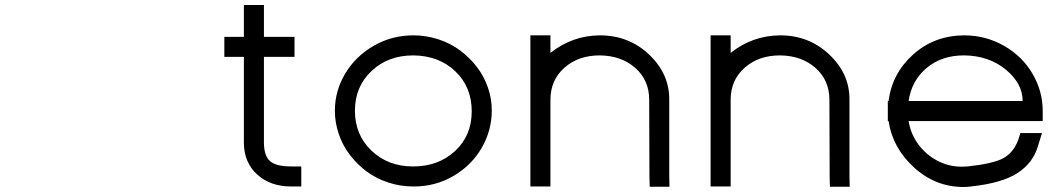

<svg xmlns="http://www.w3.org/2000/svg" viewBox="-20 -724 4239 766"><path d="M1033 -497V-152Q1034 -101 1058 -80.5Q1082 -60 1142 -60H1182V20H1142Q1059 20 1006.5 -27.5Q954 -75 953 -152V-497H915H875V-577H915H953V-664V-704H1033V-664V-577H1115H1155V-497H1115Z M1316 -282Q1316 -361 1357 -430Q1398 -499 1470.5 -541Q1543 -583 1629 -583Q1681 -583 1729.5 -567Q1778 -551 1816 -522.5Q1854 -494 1882.5 -457Q1911 -420 1926.5 -375Q1942 -330 1942 -284Q1942 -204 1902 -134.5Q1862 -65 1790 -22.5Q1718 20 1631 20Q1630 20 1629 20Q1577 20 1528.5 4Q1480 -12 1442 -40.5Q1404 -69 1375.5 -106.5Q1347 -144 1331.5 -189.5Q1316 -235 1316 -282ZM1627 -60Q1628 -60 1629 -60Q1729 -60 1795.5 -121.5Q1862 -183 1862 -280Q1862 -377 1796.5 -439.5Q1731 -502 1629 -503Q1528 -503 1462 -440.5Q1396 -378 1396 -282Q1396 -186 1462 -123Q1528 -60 1627 -60Z M2176 -513Q2263 -582 2373 -583Q2489 -583 2570 -506Q2651 -429 2650 -326V-20L2651 21H2572L2571 -19L2570 -326Q2570 -404 2514.5 -453Q2459 -502 2373 -503Q2287 -503 2231.5 -453.5Q2176 -404 2176 -326V-286V-20V20H2096V-20V-286V-326V-543V-583H2176V-543Z M2895 -513Q2982 -582 3092 -583Q3208 -583 3289 -506Q3370 -429 3369 -326V-20L3370 21H3291L3290 -19L3289 -326Q3289 -404 3233.5 -453Q3178 -502 3092 -503Q3006 -503 2950.5 -453.5Q2895 -404 2895 -326V-286V-20V20H2815V-20V-286V-326V-543V-583H2895V-543Z M3605 -321H4060Q4060 -391 3992.5 -446.5Q3925 -502 3826 -503Q3737 -503 3677 -453Q3617 -403 3605 -321ZM3525 -241H3522V-281V-321H3525Q3539 -431 3623 -506.5Q3707 -582 3826 -583Q3913 -583 3986 -541Q4059 -499 4099.5 -429.5Q4140 -360 4140 -281V-241H4100H3605Q3613 -190 3643.5 -148.5Q3674 -107 3719.5 -83Q3765 -59 3816 -59Q3828 -59 3840 -60H3841Q3943 -71 3983 -93Q4023 -115 4042 -165L4051 -193H4137L4121 -141Q4101 -73 4038.5 -33Q3976 7 3853 20Q3839 22 3824 22Q3712 22 3626.5 -56Q3541 -134 3525 -241Z"/></svg>

Font: Nordica Advanced
Style: RegularExtended
Weight: 300
Version: Version 1.07